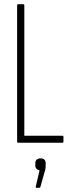

<svg xmlns="http://www.w3.org/2000/svg" viewBox="-20 -675 335 908"><path d="M65 0Q61 0 61 -5V-650Q61 -655 65 -655H90Q95 -655 95 -650V-33H275Q280 -33 280 -28V-5Q280 0 275 0ZM151 213Q148 213 149 208L167 131Q159 129 153 123.5Q147 118 147 107V97Q147 85 154 79.5Q161 74 172 74Q184 74 190 80Q196 86 196 98V108Q196 116 195 123Q194 130 191 138L171 209Q170 213 167 213Z"/></svg>

Font: Sofia Sans Extra Condensed ExtraLight
Style: Regular
Weight: 250
Designer: Botio Nikoltchev, Ani Petrova
Foundry: lettersoup
Version: Version 4.101